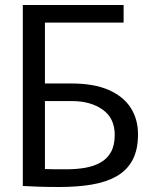

<svg xmlns="http://www.w3.org/2000/svg" viewBox="-20 -748 612 771"><path d="M218.6 2.9Q174 2.9 136.5 1.8Q99.1 0.6 71.6 -1.2V-728H476.4V-657.3H160.4V-412.8H265.6Q357.6 -412.8 416.9 -386.6Q476.2 -360.4 505.2 -314.6Q534.2 -268.8 534.2 -208.5Q534.2 -146.6 512.2 -105.4Q490.2 -64.3 448.6 -40.5Q407.1 -16.8 348.9 -6.9Q290.8 2.9 218.6 2.9ZM247.2 -68.2Q287.4 -68.2 322.4 -74.3Q357.5 -80.4 384.1 -95.6Q410.8 -110.7 425.7 -137.6Q440.7 -164.6 440.7 -206.2Q440.7 -273.4 392.3 -307.7Q344 -342.1 269.2 -342.1H160.4V-69.2Q178.3 -68.2 201.2 -68.2Q224.1 -68.2 247.2 -68.2Z"/></svg>

Font: Murecho Thin
Style: Regular
Weight: 100
Designer: Neil Summerour
Foundry: Positype
Version: Version 1.010